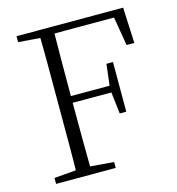

<svg xmlns="http://www.w3.org/2000/svg" viewBox="-107 -816 837 908"><g transform="rotate(-15 311.0 -361.5)"><path d="M56 0V-29L188 -40H209L348 -29V0ZM162 0Q164 -83 164 -166Q164 -249 164 -333V-390Q164 -474 164 -557.5Q164 -641 162 -723H233Q232 -641 231.5 -556Q231 -471 231 -377V-357Q231 -255 231.5 -169Q232 -83 233 0ZM198 -350V-383H440V-350ZM433 -244 420 -354V-379L433 -487H465V-244ZM56 -694V-723H198V-684H188ZM548 -548 520 -715 555 -689H198V-723H578L586 -548Z"/></g></svg>

Font: Noto Serif TC
Style: Regular
Weight: 200
Designer: Ryoko NISHIZUKA 西塚涼子 (kana & ideographs); Frank Grießhammer (Latin, Greek & Cyrillic); Wenlong ZHANG 张文龙 (bopomofo); San
Foundry: Adobe
Version: Version 2.001;hotconv 1.1.0;makeotfexe 2.6.0